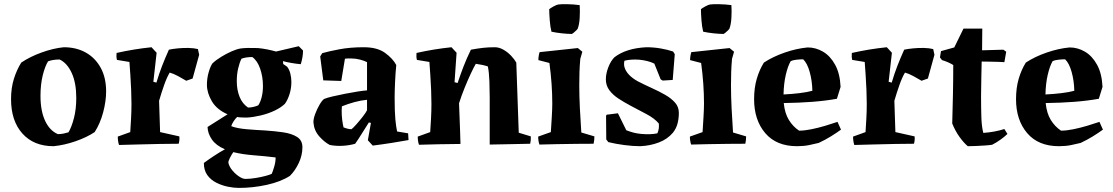

<svg xmlns="http://www.w3.org/2000/svg" viewBox="-20 -703 5444 939"><path d="M242 12Q145 12 89.5 -50Q34 -112 34 -218Q34 -273 48 -317.5Q62 -362 84 -397Q127 -426 184 -446.5Q241 -467 292 -472Q353 -472 399.5 -446Q446 -420 472.5 -371.5Q499 -323 499 -256Q499 -208 484.5 -153.5Q470 -99 443 -57Q404 -31 349 -12Q294 7 242 12ZM263 -47Q278 -47 292 -50Q306 -53 315 -56Q330 -81 341.5 -125Q353 -169 353 -224Q353 -297 331 -345.5Q309 -394 272 -412Q238 -412 215 -403Q200 -379 189 -334.5Q178 -290 178 -234Q178 -161 200.5 -112.5Q223 -64 263 -47Z M562 6Q556 -13 556 -35L617 -57Q619 -87 621 -123.5Q623 -160 623 -195Q623 -225 621.5 -262.5Q620 -300 617.5 -336.5Q615 -373 613 -400L552 -410Q548 -425 550 -444Q634 -463 721 -472L746 -445L730 -303L745 -299Q758 -343 773 -381.5Q788 -420 806 -460Q824 -464 850 -466.5Q876 -469 902 -468.5Q928 -468 948 -463L954 -435L922 -319L891 -308Q873 -319 850.5 -331Q828 -343 810 -348Q796 -325 782.5 -286.5Q769 -248 758 -210L763 -57L857 -36Q859 -19 854 0Q816 0 762.5 1Q709 2 655 3.5Q601 5 562 6Z M1148 216Q1123 216 1094 210Q1065 204 1038 190.5Q1011 177 994 153.5Q977 130 977 94Q1000 77 1026.5 59.5Q1053 42 1080 27Q1037 9 1016.5 -20.5Q996 -50 995 -82L1093 -144Q1040 -167 1016 -208Q992 -249 992 -288Q992 -320 1000.5 -349.5Q1009 -379 1019 -393Q1037 -410 1062.5 -425.5Q1088 -441 1113 -452Q1138 -463 1157 -466Q1171 -468 1192 -468.5Q1213 -469 1241 -468Q1263 -466 1286 -461.5Q1309 -457 1330 -451L1441 -477L1462 -456Q1462 -425 1451 -389Q1429 -391 1405.5 -395Q1382 -399 1364 -404L1365 -390L1384 -377Q1395 -363 1400 -343Q1405 -323 1405 -302Q1405 -270 1395.5 -241Q1386 -212 1373 -195Q1353 -176 1322 -161.5Q1291 -147 1255.5 -138.5Q1220 -130 1188 -128Q1176 -128 1162 -128.5Q1148 -129 1140 -131Q1132 -124 1123 -110.5Q1114 -97 1111 -86Q1139 -75 1186.5 -71Q1234 -67 1276 -65Q1322 -62 1364 -56Q1406 -50 1432.5 -33.5Q1459 -17 1459 17Q1459 56 1441.5 93.5Q1424 131 1398 157Q1353 186 1285 201Q1217 216 1148 216ZM1193 -177Q1207 -177 1221 -180.5Q1235 -184 1243 -188Q1253 -202 1259.5 -227Q1266 -252 1266 -282Q1266 -327 1252.5 -366.5Q1239 -406 1214 -424Q1183 -424 1161 -416Q1151 -396 1144.5 -367.5Q1138 -339 1138 -306Q1138 -264 1151.5 -230Q1165 -196 1193 -177ZM1180 172Q1203 172 1230.5 167.5Q1258 163 1280 157Q1302 151 1309 147Q1314 136 1321 112.5Q1328 89 1328 67Q1280 61 1222.5 56.5Q1165 52 1121 41Q1112 54 1104 70Q1096 86 1097 93Q1101 112 1116 130Q1131 148 1149 160Q1167 172 1180 172Z M1717 0Q1690 8 1657 10Q1624 12 1593 6Q1566 -8 1541 -36.5Q1516 -65 1513 -103Q1512 -120 1521 -144.5Q1530 -169 1542.5 -190.5Q1555 -212 1565 -219Q1579 -225 1607 -231.5Q1635 -238 1668 -244.5Q1701 -251 1730 -255.5Q1759 -260 1775 -261V-399Q1762 -406 1741 -411.5Q1720 -417 1699 -417Q1683 -418 1667 -416L1649 -307L1561 -310L1546 -427L1556 -443Q1587 -452 1640 -462Q1693 -472 1759 -472Q1825 -472 1863 -444.5Q1901 -417 1918 -385Q1914 -345 1912 -300Q1910 -255 1910 -225Q1910 -157 1913.5 -120Q1917 -83 1922 -60L1976 -51L1978 -18Q1939 -11 1895 -4Q1851 3 1803 9L1779 -17L1794 -102L1784 -104Q1770 -83 1751 -52Q1732 -21 1717 0ZM1660 -80Q1665 -78 1676.5 -74.5Q1688 -71 1699 -71Q1707 -77 1723 -95Q1739 -113 1754.5 -133Q1770 -153 1775 -164V-215Q1744 -212 1713 -203.5Q1682 -195 1652 -183Q1652 -178 1651.5 -172.5Q1651 -167 1651 -163Q1651 -137 1653.5 -117.5Q1656 -98 1660 -80Z M2029 5Q2023 -13 2023 -35L2084 -57Q2086 -87 2088 -123.5Q2090 -160 2090 -195Q2090 -225 2088.5 -262.5Q2087 -300 2084.5 -336.5Q2082 -373 2080 -400L2019 -410Q2015 -425 2017 -444Q2101 -463 2188 -472L2213 -445L2203 -301L2218 -297Q2232 -339 2247 -378Q2262 -417 2283 -460Q2316 -466 2342 -469Q2368 -472 2400 -472Q2421 -472 2442 -460Q2463 -448 2479.5 -430.5Q2496 -413 2505 -397Q2508 -311 2511 -225.5Q2514 -140 2517 -54L2576 -36Q2577 -17 2573 0Q2534 1 2480 2Q2426 3 2375 4V-226Q2375 -260 2373.5 -304Q2372 -348 2366 -378Q2343 -386 2307 -391Q2297 -374 2282.5 -343Q2268 -312 2252.5 -274Q2237 -236 2225 -198L2230 -66L2231 -32Q2231 -24 2231.5 -16Q2232 -8 2232 1Q2180 1 2125 2.5Q2070 4 2029 5Z M2618 4Q2612 -15 2612 -35L2674 -57Q2676 -89 2678.5 -129.5Q2681 -170 2681 -197Q2681 -244 2677.5 -293.5Q2674 -343 2667 -395L2613 -409Q2613 -429 2619 -448L2806 -468L2828 -450L2818 -415Q2815 -382 2814 -351Q2813 -320 2813 -286Q2813 -234 2816 -172.5Q2819 -111 2823 -55L2887 -36Q2887 -27 2886 -18Q2885 -9 2883 0Q2849 0 2800 0.5Q2751 1 2702 2Q2653 3 2618 4ZM2677 -548Q2671 -571 2668.5 -605Q2666 -639 2666 -658Q2671 -663 2687 -671.5Q2703 -680 2710 -681Q2723 -683 2754.5 -682.5Q2786 -682 2815 -678Q2817 -648 2815 -615Q2813 -582 2805 -562Q2805 -561 2798.5 -554.5Q2792 -548 2785 -542.5Q2778 -537 2777 -537Q2756 -537 2728 -540Q2700 -543 2677 -548Z M3111 12Q3077 12 3034 6.5Q2991 1 2955 -8L2945 -21L2944 -137L2947 -142L3002 -149L3043 -66Q3061 -59 3078 -54.5Q3095 -50 3116 -48Q3164 -44 3195 -51Q3205 -73 3202 -99Q3181 -124 3142.5 -144.5Q3104 -165 3064 -186Q3032 -203 3004.5 -221Q2977 -239 2960 -262Q2943 -285 2943 -315Q2943 -343 2955 -374Q2967 -405 2985 -423Q3042 -467 3141 -472Q3177 -472 3211.5 -466Q3246 -460 3272 -451L3280 -438L3270 -312L3221 -309L3211 -315L3180 -392Q3164 -400 3145 -404.5Q3126 -409 3107 -411Q3065 -414 3034 -406Q3030 -390 3034 -375Q3045 -336 3098 -306Q3133 -288 3168.5 -272Q3204 -256 3233.5 -239Q3263 -222 3281.5 -201Q3300 -180 3300 -151Q3300 -123 3293.5 -98.5Q3287 -74 3271 -54Q3244 -22 3201.5 -6Q3159 10 3111 12Z M3360 4Q3354 -15 3354 -35L3416 -57Q3418 -89 3420.5 -129.5Q3423 -170 3423 -197Q3423 -244 3419.5 -293.5Q3416 -343 3409 -395L3355 -409Q3355 -429 3361 -448L3548 -468L3570 -450L3560 -415Q3557 -382 3556 -351Q3555 -320 3555 -286Q3555 -234 3558 -172.5Q3561 -111 3565 -55L3629 -36Q3629 -27 3628 -18Q3627 -9 3625 0Q3591 0 3542 0.5Q3493 1 3444 2Q3395 3 3360 4ZM3419 -548Q3413 -571 3410.5 -605Q3408 -639 3408 -658Q3413 -663 3429 -671.5Q3445 -680 3452 -681Q3465 -683 3496.5 -682.5Q3528 -682 3557 -678Q3559 -648 3557 -615Q3555 -582 3547 -562Q3547 -561 3540.5 -554.5Q3534 -548 3527 -542.5Q3520 -537 3519 -537Q3498 -537 3470 -540Q3442 -543 3419 -548Z M3878 12Q3777 12 3722.5 -52Q3668 -116 3668 -218Q3668 -273 3681 -317.5Q3694 -362 3716 -397Q3760 -426 3818 -446Q3876 -466 3930 -471Q3970 -471 4005.5 -450Q4041 -429 4064.5 -386Q4088 -343 4091 -278L4073 -220Q4018 -210 3952.5 -205Q3887 -200 3813 -199Q3818 -149 3838 -116.5Q3858 -84 3888 -64Q3915 -64 3949 -71Q3983 -78 4016.5 -88Q4050 -98 4076 -107L4093 -69Q4071 -53 4043.5 -36Q4016 -19 3984 -4Q3965 1 3937.5 6.5Q3910 12 3878 12ZM3812 -241Q3853 -243 3890 -247.5Q3927 -252 3953 -259Q3952 -308 3940 -351Q3928 -394 3908 -413Q3894 -413 3875.5 -411Q3857 -409 3847 -404Q3833 -380 3823 -337Q3813 -294 3812 -241Z M4158 6Q4152 -13 4152 -35L4213 -57Q4215 -87 4217 -123.5Q4219 -160 4219 -195Q4219 -225 4217.5 -262.5Q4216 -300 4213.5 -336.5Q4211 -373 4209 -400L4148 -410Q4144 -425 4146 -444Q4230 -463 4317 -472L4342 -445L4326 -303L4341 -299Q4354 -343 4369 -381.5Q4384 -420 4402 -460Q4420 -464 4446 -466.5Q4472 -469 4498 -468.5Q4524 -468 4544 -463L4550 -435L4518 -319L4487 -308Q4469 -319 4446.5 -331Q4424 -343 4406 -348Q4392 -325 4378.5 -286.5Q4365 -248 4354 -210L4359 -57L4453 -36Q4455 -19 4450 0Q4412 0 4358.5 1Q4305 2 4251 3.5Q4197 5 4158 6Z M4713 12Q4693 -5 4672.5 -33.5Q4652 -62 4637 -99Q4639 -170 4640.5 -241.5Q4642 -313 4642 -385Q4631 -392 4616 -398.5Q4601 -405 4587 -409L4577 -422L4582 -453L4647 -471L4692 -563H4784L4783 -457L4887 -460L4901 -450L4892 -399Q4883 -400 4862 -400.5Q4841 -401 4818 -401.5Q4795 -402 4781 -402Q4780 -370 4779.5 -334Q4779 -298 4778.5 -270Q4778 -242 4778 -233Q4778 -174 4779.5 -128.5Q4781 -83 4789 -53Q4845 -57 4892 -72L4907 -48Q4894 -35 4873 -20Q4852 -5 4832 5Q4820 7 4798 8.5Q4776 10 4753 11Q4730 12 4713 12Z M5159 12Q5058 12 5003.5 -52Q4949 -116 4949 -218Q4949 -273 4962 -317.5Q4975 -362 4997 -397Q5041 -426 5099 -446Q5157 -466 5211 -471Q5251 -471 5286.5 -450Q5322 -429 5345.5 -386Q5369 -343 5372 -278L5354 -220Q5299 -210 5233.5 -205Q5168 -200 5094 -199Q5099 -149 5119 -116.5Q5139 -84 5169 -64Q5196 -64 5230 -71Q5264 -78 5297.5 -88Q5331 -98 5357 -107L5374 -69Q5352 -53 5324.5 -36Q5297 -19 5265 -4Q5246 1 5218.5 6.5Q5191 12 5159 12ZM5093 -241Q5134 -243 5171 -247.5Q5208 -252 5234 -259Q5233 -308 5221 -351Q5209 -394 5189 -413Q5175 -413 5156.5 -411Q5138 -409 5128 -404Q5114 -380 5104 -337Q5094 -294 5093 -241Z"/></svg>

Font: Labrada
Style: Bold
Weight: 700
Designer: Mercedes Jáuregui
Foundry: Omnibus-Type Team
Version: Version 1.000; ttfautohint (v1.8.4.7-5d5b)